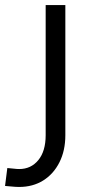

<svg xmlns="http://www.w3.org/2000/svg" viewBox="-67 -520 350 761"><path d="M9 221Q-4 221 -18.5 219.5Q-33 218 -47 217L-38 146Q-24 147 -12 148.5Q0 150 9 150Q56 150 85 114.5Q114 79 114 16V-500H192V16Q192 77 168.5 123.5Q145 170 104 195.5Q63 221 9 221Z"/></svg>

Font: Cairo Play
Style: Regular
Weight: 400
Designer: Mohamed Gaber, Accademia di Belle Arti di Urbino
Foundry: Kief Type Foundry, Accademia di Belle Arti di Urbino
Version: Version 3.119